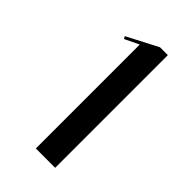

<svg xmlns="http://www.w3.org/2000/svg" viewBox="-115 -730 363 363"><g transform="rotate(45 66.5 -548.5)"><path d="M56.2 -397.9V-675.8L27.8 -662.1L24.9 -667L86.9 -699.2H107.9V-397.9Z"/></g></svg>

Font: Moniqa Black Display
Style: Regular
Weight: 900
Designer: Rajesh Rajput
Foundry: Rajesh Rajput
Version: Version 1.000